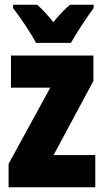

<svg xmlns="http://www.w3.org/2000/svg" viewBox="-20 -786 437 806"><path d="M131 -606H278C299 -645 345 -714 373 -752V-766H274C254 -750 231 -726 204 -693C178 -725 156 -749 136 -766H35V-752C61 -719 114 -641 131 -606ZM380 0V-135H205L372 -446V-553H26V-418H191L16 -98V0Z"/></svg>

Font: Noto Sans Arabic UI XCn Bk
Style: Regular
Weight: 900
Width: 2
Designer: Monotype Design Team, Nadine Chahine and Nizar Qandah
Foundry: Monotype Imaging Inc.
Version: Version 2.010